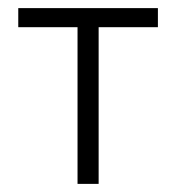

<svg xmlns="http://www.w3.org/2000/svg" viewBox="-20 -453 434 473"><path d="M171 -386H25V-433H369V-386H223V0H171Z"/></svg>

Font: Tilda Sans Light
Style: Regular
Weight: 300
Designer: ParaType Ltd
Foundry: ParaType Ltd
Version: Version 1.009